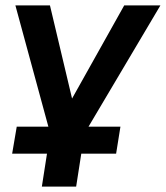

<svg xmlns="http://www.w3.org/2000/svg" viewBox="-20 -511 614 711"><path d="M135 180 154 58H25L42 -42H174L167 -13L37 -491H165L254 -116H230L440 -491H574L293 -17L294 -42H426L410 58H281L262 180Z"/></svg>

Font: Nunito Sans 11pt
Style: Bold Italic
Weight: 700
Italic angle: -9°
Version: Version 3.101;gftools[0.9.27]